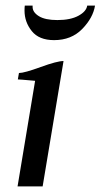

<svg xmlns="http://www.w3.org/2000/svg" viewBox="-20 -669 361 689"><path d="M174 -525Q120 -525 94 -557.5Q68 -590 68 -631Q68 -643 69 -649H97V-644Q97 -625 119.5 -611Q142 -597 186 -597Q233 -597 261.5 -612.5Q290 -628 293 -649H321Q314 -605 275 -565Q236 -525 174 -525ZM106 -379Q97 -380 83 -381Q69 -382 60 -383Q51 -384 44 -384L48 -407Q67 -407 126 -428.5Q185 -450 208 -450L133 0H43Z"/></svg>

Font: Judson
Style: Italic
Weight: 400
Italic angle: -9.5°
Version: Version 20110429